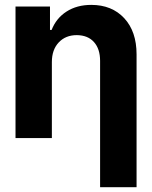

<svg xmlns="http://www.w3.org/2000/svg" viewBox="-20 -573 631 797"><path d="M195.3 -315.4V0H44.4V-545.9H187.5V-448.7H194.3Q213.4 -497.6 256.3 -525.1Q299.3 -552.7 358.9 -552.7Q444.3 -552.7 495.6 -497.6Q546.9 -442.4 546.9 -347.2V204.1H395.5V-320.3Q395.5 -370.1 370.1 -398.4Q344.7 -426.8 298.8 -427.2Q252.4 -427.2 223.9 -397Q195.3 -366.7 195.3 -315.4Z"/></svg>

Font: Inter Tight Stencil
Style: Bold
Weight: 700
Designer: Rasmus Andersson
Foundry: rsms
Version: Version 3.004;Glyphs 3.1.2 (3151)